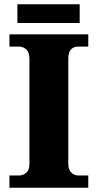

<svg xmlns="http://www.w3.org/2000/svg" viewBox="-20 -874 455 894"><path d="M24 0V-57H70Q87 -57 102 -69.5Q117 -82 117 -109V-600Q117 -631 102 -644Q87 -657 70 -657H24V-714H391V-657H344Q323 -657 310.5 -644Q298 -631 298 -599V-111Q298 -84 312 -70.5Q326 -57 344 -57H391V0ZM61 -767V-854H351V-767Z"/></svg>

Font: Noto Serif Georgian ExtraBold
Style: Regular
Weight: 800
Designer: Monotype Design Team, Akaki Razmadze
Foundry: Google LLC
Version: Version 2.003; ttfautohint (v1.8.4.7-5d5b)